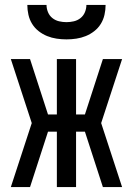

<svg xmlns="http://www.w3.org/2000/svg" viewBox="-20 -760 540 780"><path d="M24 0 109 -260 24 -520H102L175 -295H211V-520H289V-295H325L398 -520H476L391 -260L476 0H398L325 -225H289V0H211V-225H175L102 0ZM250 -600Q230 -600 210 -603Q190 -606 171.5 -613.5Q153 -621 137 -633.5Q121 -646 110.5 -663Q100 -680 95.5 -700Q91 -720 91 -740H169Q169 -725 175 -710.5Q181 -696 193 -686.5Q205 -677 220 -673.5Q235 -670 250 -670Q265 -670 280 -673.5Q295 -677 307 -686.5Q319 -696 325 -710.5Q331 -725 331 -740H409Q409 -720 404.5 -700Q400 -680 389.5 -663Q379 -646 363 -633.5Q347 -621 328.5 -613.5Q310 -606 290 -603Q270 -600 250 -600Z"/></svg>

Font: Zed Mono
Style: Regular
Weight: 400
Monospace: yes
Designer: Belleve Invis
Foundry: Belleve Invis
Version: Version 1.0.0; ttfautohint (v1.8.4)